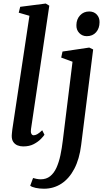

<svg xmlns="http://www.w3.org/2000/svg" viewBox="-20 -838 611 1112"><path d="M159.5 -90Q157 -73 161.5 -63.8Q166 -54.5 175 -54.5Q184 -54.5 195.2 -60.5Q206.5 -66.5 224.5 -83.5L237.5 -57.5Q232 -49 216.5 -33Q201 -17 175.8 -3.5Q150.5 10 114.5 10Q96.5 10 81.2 3.8Q66 -2.5 56.8 -16.2Q47.5 -30 48 -52.5Q48 -57 48.8 -63.8Q49.5 -70.5 50.2 -77.5Q51 -84.5 51.5 -89L150.5 -746.5L88.5 -764.5L97 -798.5L245 -817.5L265.5 -805ZM450 2Q440 83.5 410.2 140Q380.5 196.5 335.5 225.8Q290.5 255 234.5 255Q209 255 186.8 250.2Q164.5 245.5 155 237.5L171.5 193Q178.5 195.5 191.8 198Q205 200.5 215.5 200.5Q248 200.5 270.2 182.8Q292.5 165 306.8 133.8Q321 102.5 329.8 61.5Q338.5 20.5 344 -26L400 -480.5L334.5 -504.5L342 -539.5L497 -562.5L519.5 -551.5ZM482.5 -628.5Q456.5 -628.5 439 -646.8Q421.5 -665 422.5 -693Q423 -727 443.8 -749.2Q464.5 -771.5 496.5 -771.5Q524 -771.5 540.5 -753.8Q557 -736 556.5 -709.5Q556.5 -674 536.5 -651.2Q516.5 -628.5 482.5 -628.5Z"/></svg>

Font: Merriweather 28pt Medium
Style: Italic
Weight: 500
Italic angle: -7.8°
Version: Version 2.101